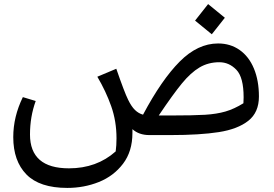

<svg xmlns="http://www.w3.org/2000/svg" viewBox="-20 -662 1344 941"><path d="M1018 -494 936 -561 1000 -642 1082 -575ZM1249 -189Q1249 -111 1197 -70Q1145 -29 1052.5 -14.5Q960 0 816 0H712Q661 0 629 -29V-10Q629 80 583 140.5Q537 201 464.5 230Q392 259 310 259Q174 259 109.5 193Q45 127 45 10Q45 -90 92 -186L155 -167Q127 -90 127 -3Q127 163 318 163Q454 163 547 80Q551 51 551 16Q551 -68 525 -141.5Q499 -215 457 -286L550 -325Q590 -209 608 -173Q624 -140 641.5 -123Q659 -106 681 -100Q772 -271 860.5 -360Q949 -449 1049 -449Q1109 -449 1154.5 -417Q1200 -385 1224.5 -326Q1249 -267 1249 -189ZM1174 -185Q1174 -283 1138.5 -320Q1103 -357 1055 -357Q1001 -357 958 -331.5Q915 -306 871.5 -253Q828 -200 758 -96H816Q928 -96 985 -99.5Q1042 -103 1085 -115.5Q1128 -128 1173 -156Q1174 -166 1174 -185Z"/></svg>

Font: FiraGO
Style: Italic
Weight: 400
Italic angle: -8°
Designer: bBox Type GmbH
Foundry: bBox Type GmbH
Version: Version 1.001